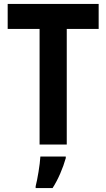

<svg xmlns="http://www.w3.org/2000/svg" viewBox="-20 -734 540 975"><path d="M181 0H319V-587H481V-714H19V-587H181ZM161 212V221H247C275 178 300 119 314 69V61H185C183 101 170 178 161 212Z"/></svg>

Font: Noto Sans Mono ExtraCondensed ExtraBold
Style: Regular
Weight: 800
Width: 2
Designer: Monotype Design Team
Foundry: Monotype Imaging Inc.
Version: Version 2.014